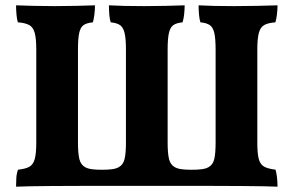

<svg xmlns="http://www.w3.org/2000/svg" viewBox="-20 -699 1104 722"><path d="M40.4 3Q40.4 -14.2 41.4 -30.3Q42.4 -46.4 47.8 -61Q75.2 -63.6 90 -71.7Q104.8 -79.8 110.6 -100.7Q116.4 -121.6 116.4 -161.8V-513Q116.4 -553.8 110.6 -575.3Q104.8 -596.8 89.7 -604.9Q74.6 -613 47.2 -615Q43.6 -626 42 -644.2Q40.4 -662.4 40.4 -679Q66.4 -678 104.7 -677Q143 -676 186.2 -676Q227.2 -676 267.1 -677Q307 -678 337.2 -679Q337.2 -663 335 -644.8Q332.8 -626.6 329.2 -615Q306.8 -613 294.7 -604.9Q282.6 -596.8 277.9 -575.3Q273.2 -553.8 273.2 -513V-161.8Q273.2 -122.8 278.4 -101.1Q283.6 -79.4 300.2 -70.4Q310 -64.8 325.5 -62.7Q341 -60.6 363.4 -60.6Q385.8 -60.6 401.3 -62.7Q416.8 -64.8 426.6 -70.4Q443.2 -79.4 448.4 -101.1Q453.6 -122.8 453.6 -161.8V-513Q453.6 -553.8 448.4 -575.3Q443.2 -596.8 430.8 -604.9Q418.4 -613 396.4 -615Q392.4 -626 391 -644.2Q389.6 -662.4 389.6 -679Q440.4 -676 523.4 -676Q564.4 -676 604.3 -677Q644.2 -678 674.4 -679Q674.4 -663 672.4 -644.8Q670.4 -626.6 666.4 -615Q644.4 -613 632.3 -604.9Q620.2 -596.8 615.3 -575.3Q610.4 -553.8 610.4 -513V-161.8Q610.4 -122.8 615.6 -101.1Q620.8 -79.4 637.4 -70.4Q647.2 -64.8 662.7 -62.7Q678.2 -60.6 700.6 -60.6Q723 -60.6 738.7 -62.7Q754.4 -64.8 764.2 -70.4Q780.8 -79.4 785.8 -101.1Q790.8 -122.8 790.8 -161.8V-513Q790.8 -553.8 785.8 -575.3Q780.8 -596.8 768.4 -604.9Q756 -613 733.6 -615Q730 -626 728.4 -644.2Q726.8 -662.4 726.8 -679Q777.6 -676 860.6 -676Q903.8 -676 948 -677Q992.2 -678 1023.6 -679Q1023.6 -663 1021.4 -644.8Q1019.2 -626.6 1015.6 -615Q988.2 -613 973.7 -604.9Q959.2 -596.8 953.4 -575.3Q947.6 -553.8 947.6 -513V-161.8Q947.6 -121.6 953.1 -101Q958.6 -80.4 973.4 -72.3Q988.2 -64.2 1016.2 -61Q1019.8 -48.8 1021.7 -31.2Q1023.6 -13.6 1023.6 3Q1006 2 973.4 1.5Q940.8 1 889.7 0.5Q838.6 0 763.8 0H294.2Q219.8 0 170.8 0.5Q121.8 1 91.3 1.5Q60.8 2 40.4 3Z"/></svg>

Font: Vollkorn
Style: Regular
Weight: 400
Designer: Friedrich Althausen
Foundry: Friedrich Althausen
Version: Version 4.104